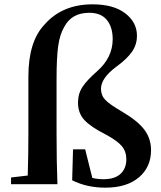

<svg xmlns="http://www.w3.org/2000/svg" viewBox="-20 -850 741 886"><path d="M111 -235V-497Q111 -657 184 -735Q266 -830 407 -830Q504 -830 558 -788.5Q612 -747 612 -685Q612 -644 589 -611Q566 -578 518 -543Q446 -490 446 -440Q446 -410 466 -389Q486 -368 543 -335Q616 -292 646.5 -251Q677 -210 677 -157Q677 -79 621 -31.5Q565 16 466 16Q381 16 313 -18L317 -161H373L406 -29Q430 -23 457 -23Q510 -23 536.5 -48Q563 -73 563 -115Q563 -151 542 -176Q521 -201 465 -231Q401 -263 370.5 -295Q340 -327 340 -376Q340 -418 361 -449.5Q382 -481 429 -522Q500 -585 500 -669Q500 -725 473 -758Q446 -791 392 -791Q310 -791 276 -725Q256 -691 248.5 -637.5Q241 -584 241 -484V-235Q241 -104 245 0H31V-31L108 -40Q111 -136 111 -235Z"/></svg>

Font: Swei Spring CJKtc
Style: Bold
Weight: 700
Version: Version 1.021